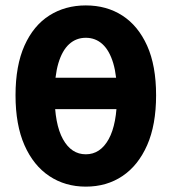

<svg xmlns="http://www.w3.org/2000/svg" viewBox="-20 -684 640 716"><path d="M300 12Q223.1 12 163.9 -27.4Q104.8 -66.7 71.3 -142.5Q37.9 -218.2 37.9 -328.7Q37.9 -439.2 71.3 -513.9Q104.8 -588.7 163.9 -626.2Q223.1 -663.8 300 -663.8Q377.8 -663.8 436.5 -625.8Q495.2 -587.9 528.7 -513.5Q562.1 -439.2 562.1 -328.7Q562.1 -218.2 528.7 -142.5Q495.2 -66.7 436.5 -27.4Q377.8 12 300 12ZM300 -108.6Q354 -108.6 385.2 -164.9Q416.4 -221.1 416.4 -329.8Q416.4 -400.9 402.3 -448.3Q388.1 -495.7 362.1 -519.4Q336 -543.1 300 -543.1Q264 -543.1 237.9 -519.4Q211.9 -495.7 197.7 -448.3Q183.6 -400.9 183.6 -329.8Q183.6 -221.1 214.8 -164.9Q246 -108.6 300 -108.6ZM140.3 -277V-394H475.5V-277Z"/></svg>

Font: Source Code Pro ExtraLight
Style: Regular
Weight: 200
Monospace: yes
Designer: Paul D. Hunt, Teo Tuominen
Foundry: Adobe
Version: Version 1.026;hotconv 1.1.0;makeotfexe 2.6.0